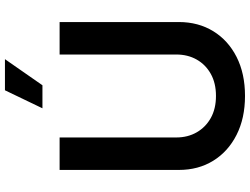

<svg xmlns="http://www.w3.org/2000/svg" viewBox="-136 -849 997 765"><g transform="rotate(-90 362.5 -466.5)"><path d="M362.8 11.2Q273.9 11.2 207.5 -22.5Q141.1 -56.2 104.5 -115.5Q67.9 -174.8 67.9 -252.4V-727.5H197.3V-262.7Q197.3 -216.8 217.8 -181.2Q238.3 -145.5 275.1 -125Q312 -104.5 362.8 -104.5Q413.6 -104.5 450.4 -125Q487.3 -145.5 507.6 -181.2Q527.8 -216.8 527.8 -262.7V-727.5H657.2V-252.4Q657.2 -174.8 620.6 -115.2Q584 -55.7 517.8 -22.2Q451.7 11.2 362.8 11.2ZM313.5 -795.9 385.3 -945.3H509.3L405.3 -795.9Z"/></g></svg>

Font: Inter 20pt SemiBold
Style: Regular
Weight: 600
Version: Version 4.001;git-66647c0bb